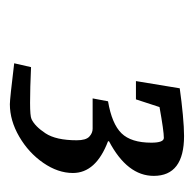

<svg xmlns="http://www.w3.org/2000/svg" viewBox="-22 -736 402 399"><g transform="rotate(90 179.5 -536.0)"><path d="M339 -486Q339 -455 318 -424.5Q297 -394 263.5 -374.5Q230 -355 196 -355Q185 -355 111 -364L119 -399Q163 -397 193 -397Q221 -397 227 -400Q242 -407 256.5 -429Q271 -451 271 -494Q271 -513 263.5 -520Q256 -527 247 -527H184L190 -559Q237 -567 256.5 -587Q276 -607 276 -649Q276 -675 266 -675Q252 -675 202 -666L186 -617H148L163 -708Q191 -712 218 -714.5Q245 -717 262 -717Q345 -717 345 -654Q345 -599 273 -561V-559Q339 -534 339 -486Z"/></g></svg>

Font: Grenze
Style: Italic
Weight: 400
Italic angle: -10°
Designer: Renata Polastri
Foundry: Omnibus-Type
Version: Version 1.002; ttfautohint (v1.8)